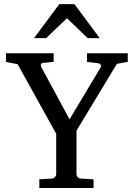

<svg xmlns="http://www.w3.org/2000/svg" viewBox="-20 -936 666 956"><path d="M562 -618.2 360.8 -285.2V-68.8Q360.8 -61.5 366.2 -54.7Q371.6 -47.9 381.8 -46.9L445.8 -43V0H175.8V-43L237.8 -46.9Q248.5 -47.9 254.2 -54.7Q259.8 -61.5 259.8 -68.8V-270L67.9 -616.2L9.8 -627.9V-670.9H247.1V-627.9L196.8 -623Q185.1 -621.6 183.6 -615.2Q182.1 -608.9 185.1 -603L326.2 -341.8L481 -600.1Q485.4 -607.4 481 -613.8Q476.6 -620.1 469.2 -621.1L413.1 -627.9V-670.9H616.2V-627.9ZM416.5 -746.1 313.5 -845.2 209.5 -746.1H149.4L275.4 -915.5H350.6L476.6 -746.1Z"/></svg>

Font: Charis SIL Am
Style: Regular
Weight: 400
Foundry: SIL International
Version: Version 5.000